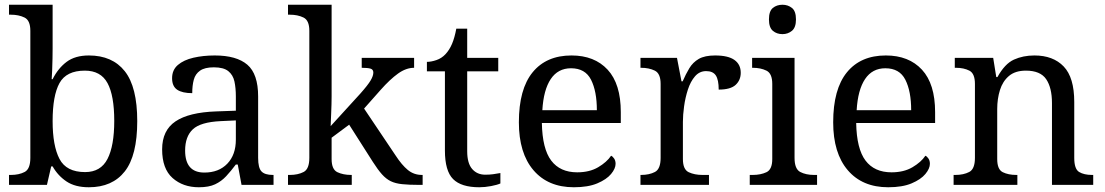

<svg xmlns="http://www.w3.org/2000/svg" viewBox="-20 -780 4660 810"><path d="M355 10Q297 10 260.5 -14.5Q224 -39 202 -78H196L178 0H18V-42H26Q60 -42 84 -54.5Q108 -67 108 -114V-650Q108 -694 83.5 -706Q59 -718 26 -718H18V-760H202V-576Q202 -559 201.5 -532.5Q201 -506 200 -481.5Q199 -457 198 -446H202Q225 -492 261 -519Q297 -546 355 -546Q454 -546 506.5 -479.5Q559 -413 559 -269Q559 -124 506.5 -57Q454 10 355 10ZM339 -54Q405 -54 433.5 -109.5Q462 -165 462 -270Q462 -377 433.5 -429.5Q405 -482 338 -482Q260 -482 231 -429.5Q202 -377 202 -269Q202 -165 231 -109.5Q260 -54 339 -54Z M819 10Q752 10 708 -29Q664 -68 664 -150Q664 -230 720.5 -268Q777 -306 892 -310L975 -313V-373Q975 -409 969 -436.5Q963 -464 943 -480Q923 -496 882 -496Q844 -496 824 -482Q804 -468 797.5 -443.5Q791 -419 791 -387Q749 -387 727.5 -401.5Q706 -416 706 -450Q706 -485 730.5 -506Q755 -527 796 -536.5Q837 -546 886 -546Q978 -546 1023.5 -507Q1069 -468 1069 -373V-114Q1069 -72 1083 -57Q1097 -42 1131 -42H1134V0H999L983 -86H975Q954 -58 934 -36.5Q914 -15 887.5 -2.5Q861 10 819 10ZM842 -52Q903 -52 939 -89.5Q975 -127 975 -191V-272L911 -269Q826 -265 793.5 -234.5Q761 -204 761 -145Q761 -52 842 -52Z M1195 0V-42H1203Q1237 -42 1261 -54.5Q1285 -67 1285 -114V-650Q1285 -694 1260.5 -706Q1236 -718 1203 -718H1195V-760H1379V-374Q1379 -361 1378.5 -340Q1378 -319 1377 -298Q1376 -277 1375.5 -262.5Q1375 -248 1375 -248L1500 -385Q1532 -421 1543.5 -440.5Q1555 -460 1555 -474Q1555 -487 1543 -490.5Q1531 -494 1506 -494V-536H1727V-494Q1693 -494 1659 -469.5Q1625 -445 1586 -401L1516 -322L1649 -124Q1675 -84 1700.5 -63Q1726 -42 1760 -42H1763V0H1749Q1706 0 1677 -3Q1648 -6 1628.5 -15.5Q1609 -25 1591.5 -44.5Q1574 -64 1553 -97L1453 -254L1379 -199V-109Q1379 -65 1403.5 -53.5Q1428 -42 1461 -42H1464V0Z M2002 10Q1926 10 1891.5 -24.5Q1857 -59 1857 -145V-479H1781V-519Q1799 -519 1821 -526.5Q1843 -534 1859 -551Q1876 -569 1887 -595Q1898 -621 1905 -659H1951V-536H2082V-479H1951V-142Q1951 -91 1972 -67Q1993 -43 2027 -43Q2045 -43 2060 -45Q2075 -47 2091 -50V-6Q2078 0 2052 5Q2026 10 2002 10Z M2401 10Q2292 10 2230.5 -62Q2169 -134 2169 -264Q2169 -404 2227 -475Q2285 -546 2391 -546Q2488 -546 2543.5 -486Q2599 -426 2599 -307V-261H2266Q2268 -152 2305.5 -102.5Q2343 -53 2415 -53Q2467 -53 2503.5 -74.5Q2540 -96 2558 -123Q2565 -120 2571 -111Q2577 -102 2577 -89Q2577 -69 2558 -46Q2539 -23 2500 -6.5Q2461 10 2401 10ZM2498 -315Q2498 -395 2473.5 -443.5Q2449 -492 2389 -492Q2334 -492 2303.5 -446.5Q2273 -401 2268 -315Z M2682 0V-42H2685Q2719 -42 2743 -54.5Q2767 -67 2767 -114V-426Q2767 -470 2742.5 -482Q2718 -494 2685 -494H2682V-536H2836L2855 -437H2860Q2873 -467 2888 -492Q2903 -517 2928 -531.5Q2953 -546 2997 -546Q3052 -546 3078.5 -527Q3105 -508 3105 -473Q3105 -442 3083.5 -422Q3062 -402 3012 -402Q3012 -443 3000 -461.5Q2988 -480 2959 -480Q2931 -480 2912 -458Q2893 -436 2882 -402Q2871 -368 2866 -331.5Q2861 -295 2861 -266V-109Q2861 -65 2885.5 -53.5Q2910 -42 2943 -42H2971V0Z M3281 -636Q3257 -636 3240.5 -650Q3224 -664 3224 -698Q3224 -733 3240.5 -746.5Q3257 -760 3281 -760Q3304 -760 3321 -746.5Q3338 -733 3338 -698Q3338 -664 3321 -650Q3304 -636 3281 -636ZM3143 0V-42H3156Q3189 -42 3213.5 -53.5Q3238 -65 3238 -109V-426Q3238 -470 3213.5 -482Q3189 -494 3156 -494H3153V-536H3332V-114Q3332 -67 3356 -54.5Q3380 -42 3414 -42H3427V0Z M3727 10Q3618 10 3556.5 -62Q3495 -134 3495 -264Q3495 -404 3553 -475Q3611 -546 3717 -546Q3814 -546 3869.5 -486Q3925 -426 3925 -307V-261H3592Q3594 -152 3631.5 -102.5Q3669 -53 3741 -53Q3793 -53 3829.5 -74.5Q3866 -96 3884 -123Q3891 -120 3897 -111Q3903 -102 3903 -89Q3903 -69 3884 -46Q3865 -23 3826 -6.5Q3787 10 3727 10ZM3824 -315Q3824 -395 3799.5 -443.5Q3775 -492 3715 -492Q3660 -492 3629.5 -446.5Q3599 -401 3594 -315Z M4003 0V-42H4011Q4045 -42 4069 -54.5Q4093 -67 4093 -114V-426Q4093 -470 4069.5 -482Q4046 -494 4013 -494H4008V-536H4170L4183 -455H4188Q4219 -511 4257.5 -528.5Q4296 -546 4344 -546Q4423 -546 4467.5 -499.5Q4512 -453 4512 -350V-114Q4512 -67 4532.5 -54.5Q4553 -42 4587 -42H4592V0H4418V-345Q4418 -410 4393.5 -446Q4369 -482 4308 -482Q4263 -482 4236.5 -459.5Q4210 -437 4198.5 -400Q4187 -363 4187 -320V-109Q4187 -65 4210.5 -53.5Q4234 -42 4267 -42H4272V0Z"/></svg>

Font: Noto Serif Khitan Small Script
Style: Regular
Weight: 400
Designer: LIU Zhao, ZHANG Congyu, Kushim JIANG
Foundry: Guyu Beijing Co. Ltd.
Version: Version 1.000; ttfautohint (v1.8.4.7-5d5b)